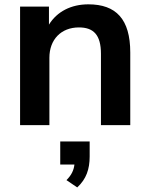

<svg xmlns="http://www.w3.org/2000/svg" viewBox="-20 -569 681 873"><path d="M204.6 0V-306.6C204.6 -388.7 257.3 -444.3 338.9 -444.3C404.8 -444.3 439 -411.1 439 -324.2V0H572.3V-330.1C572.3 -481.9 507.8 -549.3 381.8 -549.3C303.7 -549.3 239.3 -516.6 202.6 -457V-539.1H71.3V0ZM331.1 283.2C372.6 245.1 387.7 199.7 387.7 142.6V74.2H253.9V179.2H318.4C315.4 205.1 305.2 227.1 282.2 250Z"/></svg>

Font: Winston SemiBold
Style: Regular
Weight: 600
Designer: Vernon Adams, Kim Jin-seong, David Berlow, Cristiano Sobral
Foundry: The Winston Project Authors
Version: Version 3.004